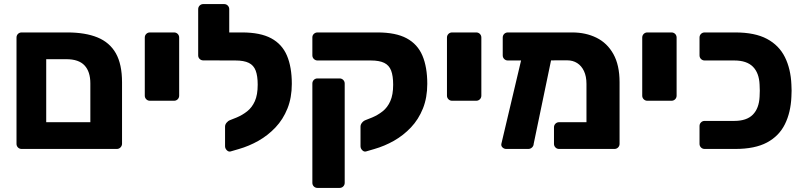

<svg xmlns="http://www.w3.org/2000/svg" viewBox="-20 -730 3940 941"><path d="M86 0Q75.4 0 68.1 -7.2Q60.9 -14.5 60.9 -25.1V-545.9Q60.9 -556.5 68.1 -563.8Q75.4 -571 86 -571H309.9Q398 -571 457.8 -546.6Q517.6 -522.1 547.9 -468.6Q578.1 -415 578.1 -326.4V-25.7Q578.1 -15.7 570.9 -7.9Q563.6 0 552.4 0ZM206.5 -131.1H422.8V-321.4Q422.8 -378.9 394.3 -409.4Q365.9 -439.9 304.9 -439.9H206.5Z M714.8 -236.2Q704.1 -236.2 696.9 -243.5Q689.6 -250.7 689.6 -261.4V-545.9Q689.6 -556.5 696.9 -563.8Q704.1 -571 714.8 -571H833Q843.6 -571 850.9 -563.8Q858.1 -556.5 858.1 -545.9V-261.4Q858.1 -250.7 850.9 -243.5Q843.6 -236.2 833 -236.2Z M1109.5 12.4Q1099.9 14.7 1091.4 6.1Q1083 -2.6 1083 -13.2V-109.5Q1083 -119.4 1090.2 -128.4Q1097.4 -137.4 1107.8 -141.4L1140 -154.2Q1168.1 -166 1191.6 -184.6Q1215.1 -203.1 1229.1 -234.3Q1243 -265.5 1243 -314.6Q1243 -358 1233.1 -384Q1223.3 -410 1199.4 -421.8Q1175.5 -433.6 1133.2 -433.6H1109.9Q1099.9 -433.6 1092.3 -440.9Q1084.7 -448.1 1084.7 -458.8V-547.1Q1084.7 -557.1 1092.3 -564.1Q1099.9 -571 1109.9 -571H1166.4Q1255.9 -571 1309.2 -542.3Q1362.6 -513.5 1386.4 -457.4Q1410.2 -401.3 1410.2 -318.9Q1410.2 -251.4 1388.8 -198.1Q1367.4 -144.7 1330.3 -105.6Q1293.2 -66.4 1246.9 -40.1Q1200.6 -13.9 1150.3 0.5ZM1145 -433.6 976.4 -434Q965.8 -434 958.5 -441.1Q951.3 -448.1 951.3 -458.8V-684.9Q951.3 -695.5 958.5 -702.8Q965.8 -710 976.4 -710H1078.4Q1089 -710 1096.2 -702.8Q1103.5 -695.5 1103.5 -684.9V-571H1146.1Z M1536 191Q1525.4 191 1518.1 183.8Q1510.9 176.5 1510.9 165.9V-320.5Q1510.9 -331.1 1518.1 -338.4Q1525.4 -345.6 1536 -345.6H1644.2Q1654.9 -345.6 1662.1 -338.4Q1669.4 -331.1 1669.4 -320.5V165.9Q1669.4 176.5 1662.1 183.8Q1654.9 191 1644.2 191ZM1773.4 12.4Q1763.7 14.7 1755.3 6.1Q1746.9 -2.6 1746.9 -13.2V-109.5Q1746.9 -119.4 1754.1 -128.4Q1761.2 -137.4 1771.6 -141.4L1803.9 -154.2Q1832 -166 1855.5 -184.6Q1879 -203.1 1892.9 -234.3Q1906.9 -265.5 1906.9 -314.6Q1906.9 -358 1897 -384Q1887.1 -410 1863.2 -421.8Q1839.4 -433.6 1797.1 -433.6H1536Q1526 -433.6 1518.4 -440.9Q1510.9 -448.1 1510.9 -458.8V-547.1Q1510.9 -557.1 1518.4 -564.1Q1526 -571 1536 -571H1830.2Q1919.7 -571 1973.1 -542.3Q2026.5 -513.5 2050.3 -457.4Q2074.1 -401.3 2074.1 -318.9Q2074.1 -251.4 2052.7 -198.1Q2031.2 -144.7 1994.2 -105.6Q1957.1 -66.4 1910.8 -40.1Q1864.5 -13.9 1814.1 0.5Z M2195.8 -236.2Q2185.1 -236.2 2177.9 -243.5Q2170.6 -250.7 2170.6 -261.4V-545.9Q2170.6 -556.5 2177.9 -563.8Q2185.1 -571 2195.8 -571H2314Q2324.6 -571 2331.9 -563.8Q2339.1 -556.5 2339.1 -545.9V-261.4Q2339.1 -250.7 2331.9 -243.5Q2324.6 -236.2 2314 -236.2Z M2760.1 -434.3 2469 -433.6Q2458.4 -433.6 2451.1 -440.9Q2443.9 -448.1 2443.9 -458.8V-545.9Q2443.9 -556.5 2451.1 -563.8Q2458.4 -571 2469 -571H2784.5Q2850.7 -571 2903.4 -545.1Q2956 -519.1 2986.2 -465.1Q3016.5 -411 3016.5 -327V-25.1Q3016.5 -14.5 3009.2 -7.2Q3002 0 2991.4 0H2720.2Q2709.6 0 2702.4 -7.2Q2695.1 -14.5 2695.1 -25.1V-106Q2695.1 -116.6 2702.4 -123.9Q2709.6 -131.1 2720.2 -131.1H2854.3V-318.9Q2854.3 -355.9 2842.1 -381.7Q2829.9 -407.5 2808.7 -420.9Q2787.5 -434.3 2760.1 -434.3ZM2460.9 0Q2450.6 0 2442.8 -7.4Q2435 -14.9 2437.3 -25.5L2542.6 -470.8Q2545.2 -481.4 2551.9 -488.3Q2558.6 -495.1 2568.9 -494.4L2663.4 -493.3Q2674 -492.9 2681.8 -483.7Q2689.6 -474.5 2687 -464.3L2595.7 -25.5Q2595.4 -14.9 2587.6 -7.4Q2579.7 0 2569.5 0Z M3152.8 -236.2Q3142.1 -236.2 3134.9 -243.5Q3127.6 -250.7 3127.6 -261.4V-545.9Q3127.6 -556.5 3134.9 -563.8Q3142.1 -571 3152.8 -571H3271Q3281.6 -571 3288.9 -563.8Q3296.1 -556.5 3296.1 -545.9V-261.4Q3296.1 -250.7 3288.9 -243.5Q3281.6 -236.2 3271 -236.2Z M3433.5 0Q3422.9 0 3415.6 -7.2Q3408.4 -14.5 3408.4 -25.1V-112.2Q3408.4 -122.9 3415.6 -130.1Q3422.9 -137.4 3433.5 -137.4H3578.6Q3639.6 -137.4 3669.8 -168.2Q3700 -199 3702.8 -255.9Q3703.8 -273.9 3703.8 -285.7Q3703.8 -297.5 3702.8 -315.1Q3700.4 -372.6 3670 -403.1Q3639.6 -433.6 3578.6 -433.6H3433.5Q3422.9 -433.6 3415.6 -440.9Q3408.4 -448.1 3408.4 -458.8V-545.9Q3408.4 -556.5 3415.6 -563.8Q3422.9 -571 3433.5 -571H3583.6Q3679.9 -571 3739 -539.4Q3798.1 -507.8 3826.8 -450.1Q3855.5 -392.5 3858.7 -315.1Q3859.7 -297.5 3859.7 -285.7Q3859.7 -273.9 3858.7 -255.9Q3855.5 -178.9 3826.8 -121.1Q3798.1 -63.2 3739 -31.6Q3679.9 0 3583.6 0Z"/></svg>

Font: Rubik Light
Style: Regular
Weight: 300
Designer: Hubert and Fischer
Foundry: Hubert and Fischer
Version: Version 2.300;gftools[0.9.30]